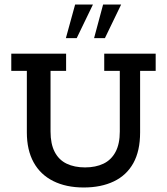

<svg xmlns="http://www.w3.org/2000/svg" viewBox="-20 -821 740 851"><path d="M351 10Q273 10 216 -18.5Q159 -47 129 -101.5Q99 -156 99 -234V-507H30V-583H273V-507H204V-238Q204 -183 222.5 -147.5Q241 -112 275.5 -95.5Q310 -79 357 -79Q404 -79 438.5 -95.5Q473 -112 492 -147.5Q511 -183 511 -238V-507H442V-583H670V-507H601V-234Q601 -152 571 -98Q541 -44 484.5 -17Q428 10 351 10ZM272 -652 313 -801H392L320 -652ZM397 -652 437 -801H517L445 -652Z"/></svg>

Font: Rokkitt Medium
Style: Regular
Weight: 500
Version: Version 3.103